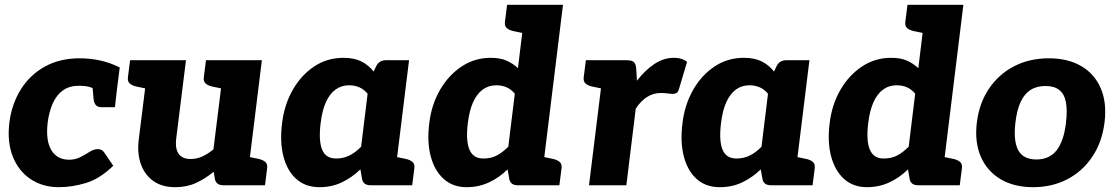

<svg xmlns="http://www.w3.org/2000/svg" viewBox="-20 -769 4624 797"><path d="M224 8Q157 8 107 -25.5Q57 -59 33 -119.5Q9 -180 19 -261Q29 -338 66.5 -398Q104 -458 166 -492.5Q228 -527 311 -527Q354 -527 395.5 -518Q437 -509 477 -489L466 -402L391 -385Q373 -401 355 -407Q337 -413 307 -413Q268 -413 241.5 -394Q215 -375 199.5 -341Q184 -307 178 -261Q169 -186 193 -146Q217 -106 267 -106Q293 -106 314 -117Q335 -128 352.5 -139Q370 -150 386 -150Q403 -150 412 -137L450 -81Q395 -27 337 -9.5Q279 8 224 8ZM362 -431 466 -402 457 -324H401Q384 -324 376.5 -334.5Q369 -345 368 -363Z M708 8Q652 8 616 -18Q580 -44 564.5 -88.5Q549 -133 556 -190L597 -519H752L711 -190Q707 -151 722 -130Q737 -109 771 -109Q797 -109 820 -119.5Q843 -130 866 -149L912 -519H1067L1003 0H907Q877 0 872 -26L867 -56Q833 -28 794.5 -10Q756 8 708 8ZM983 0 1012 -118 1055 -109Q1072 -105 1081.5 -96.5Q1091 -88 1089 -71L1080 0ZM617 -519 588 -401 545 -410Q528 -414 518.5 -422.5Q509 -431 511 -448L520 -519ZM932 -519 903 -401 860 -410Q843 -414 833.5 -422.5Q824 -431 826 -448L835 -519Z M1306 8Q1248 8 1210 -26Q1172 -60 1156.5 -120Q1141 -180 1151 -258Q1160 -334 1195 -395.5Q1230 -457 1284 -493Q1338 -529 1406 -529Q1450 -529 1480 -514Q1510 -499 1531 -472L1541 -493Q1553 -519 1582 -519H1678L1614 0H1518Q1488 0 1483 -26L1476 -66Q1441 -32 1399 -12Q1357 8 1306 8ZM1375 -111Q1406 -111 1431.5 -124Q1457 -137 1479 -160L1506 -380Q1490 -399 1470.5 -407Q1451 -415 1429 -415Q1397 -415 1372.5 -397Q1348 -379 1332.5 -344Q1317 -309 1311 -258Q1302 -186 1317 -148.5Q1332 -111 1375 -111ZM1594 0 1623 -118 1666 -109Q1683 -105 1692.5 -96.5Q1702 -88 1700 -71L1691 0Z M1917 8Q1860 8 1822 -26Q1784 -60 1768 -120Q1752 -180 1762 -258Q1771 -334 1806 -395Q1841 -456 1895.5 -492.5Q1950 -529 2017 -529Q2057 -529 2083.5 -517Q2110 -505 2130 -486L2162 -749H2317L2225 0H2129Q2099 0 2094 -26L2087 -66Q2053 -32 2010 -12Q1967 8 1917 8ZM1986 -111Q2019 -111 2043 -124Q2067 -137 2090 -160L2117 -380Q2101 -399 2082 -407Q2063 -415 2040 -415Q2008 -415 1983.5 -397Q1959 -379 1943.5 -344Q1928 -309 1922 -258Q1913 -186 1928.5 -148.5Q1944 -111 1986 -111ZM2182 -749 2154 -631 2111 -640Q2093 -644 2083.5 -652.5Q2074 -661 2076 -678L2085 -749ZM2205 0 2234 -118 2277 -109Q2294 -105 2303.5 -96.5Q2313 -88 2311 -71L2302 0Z M2425 0 2489 -519H2581Q2604 -519 2612 -510.5Q2620 -502 2621 -482L2624 -434Q2658 -478 2696.5 -503.5Q2735 -529 2777 -529Q2795 -529 2809 -524.5Q2823 -520 2832 -512L2798 -398Q2795 -387 2788 -383Q2781 -379 2772 -379Q2769 -379 2753 -381Q2737 -383 2723 -383Q2692 -383 2666 -366.5Q2640 -350 2619 -318L2580 0ZM2509 -519 2480 -401 2437 -410Q2420 -414 2410.5 -422.5Q2401 -431 2403 -448L2412 -519Z M2968 8Q2910 8 2872 -26Q2834 -60 2818.5 -120Q2803 -180 2813 -258Q2822 -334 2857 -395.5Q2892 -457 2946 -493Q3000 -529 3068 -529Q3112 -529 3142 -514Q3172 -499 3193 -472L3203 -493Q3215 -519 3244 -519H3340L3276 0H3180Q3150 0 3145 -26L3138 -66Q3103 -32 3061 -12Q3019 8 2968 8ZM3037 -111Q3068 -111 3093.5 -124Q3119 -137 3141 -160L3168 -380Q3152 -399 3132.5 -407Q3113 -415 3091 -415Q3059 -415 3034.5 -397Q3010 -379 2994.5 -344Q2979 -309 2973 -258Q2964 -186 2979 -148.5Q2994 -111 3037 -111ZM3256 0 3285 -118 3328 -109Q3345 -105 3354.5 -96.5Q3364 -88 3362 -71L3353 0Z M3579 8Q3522 8 3484 -26Q3446 -60 3430 -120Q3414 -180 3424 -258Q3433 -334 3468 -395Q3503 -456 3557.5 -492.5Q3612 -529 3679 -529Q3719 -529 3745.5 -517Q3772 -505 3792 -486L3824 -749H3979L3887 0H3791Q3761 0 3756 -26L3749 -66Q3715 -32 3672 -12Q3629 8 3579 8ZM3648 -111Q3681 -111 3705 -124Q3729 -137 3752 -160L3779 -380Q3763 -399 3744 -407Q3725 -415 3702 -415Q3670 -415 3645.5 -397Q3621 -379 3605.5 -344Q3590 -309 3584 -258Q3575 -186 3590.5 -148.5Q3606 -111 3648 -111ZM3844 -749 3816 -631 3773 -640Q3755 -644 3745.5 -652.5Q3736 -661 3738 -678L3747 -749ZM3867 0 3896 -118 3939 -109Q3956 -105 3965.5 -96.5Q3975 -88 3973 -71L3964 0Z M4334 -527Q4413 -527 4468.5 -494.5Q4524 -462 4549.5 -402Q4575 -342 4565 -261Q4555 -180 4515 -119.5Q4475 -59 4411.5 -25.5Q4348 8 4268 8Q4189 8 4133 -25.5Q4077 -59 4051 -119.5Q4025 -180 4035 -261Q4045 -342 4086 -402Q4127 -462 4190.5 -494.5Q4254 -527 4334 -527ZM4282 -107Q4336 -107 4366 -145Q4396 -183 4405 -260Q4411 -312 4404.5 -345.5Q4398 -379 4377 -395.5Q4356 -412 4320 -412Q4283 -412 4257.5 -395.5Q4232 -379 4216.5 -345.5Q4201 -312 4195 -260Q4186 -183 4207 -145Q4228 -107 4282 -107Z"/></svg>

Font: Aleo Black
Style: Italic
Weight: 900
Italic angle: -7°
Designer: Alessio Laiso
Foundry: Alessio Laiso
Version: Version 2.001;gftools[0.9.29]